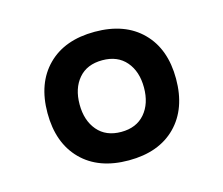

<svg xmlns="http://www.w3.org/2000/svg" viewBox="-65 -967 629 541"><g transform="rotate(-15 250.0 -696.5)"><path d="M437.5 -696.8Q437.5 -609.4 387.7 -559.1Q337.9 -508.8 250 -508.8Q162.1 -508.8 112.3 -559.1Q62.5 -609.4 62.5 -696.8Q62.5 -783.7 112.3 -833.7Q162.1 -883.8 250 -883.8Q337.9 -883.8 387.7 -833.7Q437.5 -783.7 437.5 -696.8ZM250 -800.8Q205.1 -800.8 180.7 -772.2Q156.2 -743.7 156.2 -696.8Q156.2 -649.9 180.9 -620.8Q205.6 -591.8 250 -591.8Q294.4 -591.8 319.1 -620.6Q343.8 -649.4 343.8 -696.3Q343.8 -743.2 319.1 -772Q294.4 -800.8 250 -800.8Z"/></g></svg>

Font: OswaldRegular
Style: Regular
Weight: 400
Designer: vernon adams
Foundry: vernon adams
Version: Version 1.000